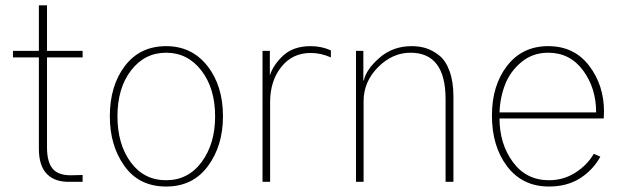

<svg xmlns="http://www.w3.org/2000/svg" viewBox="-20 -678 2323 716"><path d="M28.3 -463.9V-488.3H125V-658.2H155.3V-488.3H288.1V-463.9H155.3V-128.9Q155.3 -73.2 176.8 -48.3Q198.2 -23.4 247.1 -24.4L288.1 -25.4V0H243.2Q185.5 2 155.3 -28.8Q125 -59.6 125 -123V-463.9Z M418 -244.1Q418 -140.6 467.3 -73.2Q516.6 -5.9 599.6 -5.9Q681.6 -5.9 731.9 -73.7Q782.2 -141.6 782.2 -244.1Q782.2 -348.6 731 -415Q679.7 -481.4 599.6 -481.4Q519.5 -481.4 468.8 -415.5Q418 -349.6 418 -244.1ZM389.6 -244.1Q389.6 -358.4 445.8 -432.1Q502 -505.9 599.6 -505.9Q695.3 -505.9 753.4 -432.1Q811.5 -358.4 811.5 -244.1Q811.5 -134.8 755.4 -58.6Q699.2 17.6 599.6 17.6Q499 17.6 444.3 -58.6Q389.6 -134.8 389.6 -244.1Z M959 0V-488.3H986.3V-396.5Q999 -436.5 1036.6 -471.2Q1074.2 -505.9 1138.7 -505.9Q1178.7 -505.9 1213.9 -490.2V-463.9Q1176.8 -480.5 1138.7 -480.5Q1070.3 -480.5 1028.8 -428.2Q987.3 -376 987.3 -296.9V0Z M1307.6 0V-488.3H1335V-377.9H1336.9Q1344.7 -418 1394.5 -461.9Q1444.3 -505.9 1515.6 -505.9Q1543.9 -505.9 1567.9 -498.5Q1591.8 -491.2 1616.7 -472.2Q1641.6 -453.1 1656.2 -413.6Q1670.9 -374 1670.9 -317.4V0H1641.6V-308.6Q1641.6 -481.4 1510.7 -481.4Q1443.4 -481.4 1389.6 -427.2Q1335.9 -373 1335.9 -300.8V0Z M1814.5 -247.1Q1814.5 -359.4 1871.1 -432.6Q1927.7 -505.9 2024.4 -505.9Q2121.1 -505.9 2176.8 -433.1Q2232.4 -360.4 2232.4 -261.7Q2232.4 -257.8 2231.9 -249.5Q2231.4 -241.2 2231.4 -236.3H1842.8Q1842.8 -141.6 1892.6 -73.7Q1942.4 -5.9 2027.3 -5.9Q2082 -5.9 2126.5 -34.7Q2170.9 -63.5 2194.3 -104.5L2218.8 -93.8Q2191.4 -43.9 2143.1 -13.2Q2094.7 17.6 2027.3 17.6Q1928.7 17.6 1871.6 -57.1Q1814.5 -131.8 1814.5 -247.1ZM1842.8 -258.8H2203.1Q2203.1 -349.6 2154.3 -415.5Q2105.5 -481.4 2024.4 -481.4Q1966.8 -481.4 1924.8 -446.8Q1882.8 -412.1 1863.8 -363.3Q1844.7 -314.5 1842.8 -258.8Z"/></svg>

Font: Gothic A1 Thin
Style: Regular
Weight: 250
Designer: HanYang I&C Co.,Ltd.
Foundry: HanYang I&C Co.,Ltd.
Version: Version 2.50